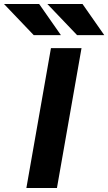

<svg xmlns="http://www.w3.org/2000/svg" viewBox="-72 -941 542 961"><path d="M60 0 183 -700H336L213 0ZM97 -765 -52 -921H124L233 -765ZM314 -765 165 -921H341L450 -765Z"/></svg>

Font: Overpass Black
Style: Italic
Weight: 900
Italic angle: -10°
Designer: Delve Withrington, Dave Bailey, Thomas Jockin
Foundry: Delve Fonts LLC
Version: Version 4.000